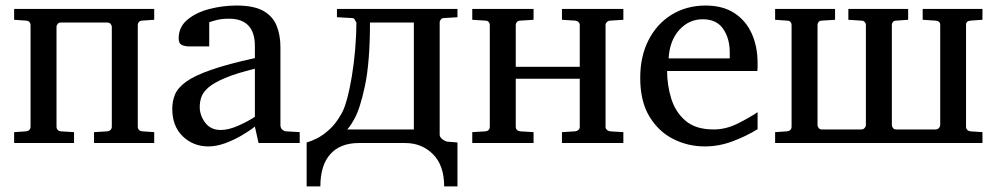

<svg xmlns="http://www.w3.org/2000/svg" viewBox="-20 -514 3580 690"><path d="M534.2 0H317.9V-39.1L365.2 -42Q373.5 -43 377.7 -47.6Q381.8 -52.2 381.8 -57.1V-418Q381.8 -422.4 377.7 -427.7Q373.5 -433.1 365.2 -433.1H199.2Q190.9 -433.1 187 -427.7Q183.1 -422.4 183.1 -418V-57.1Q183.1 -52.2 187 -47.6Q190.9 -43 199.2 -42L246.1 -39.1V0H30.8V-39.1L73.2 -42Q82 -43 85.9 -47.6Q89.8 -52.2 89.8 -57.1V-424.8Q89.8 -429.7 85.9 -434.6Q82 -439.5 73.2 -439.9L30.8 -442.9V-481.9H534.2V-442.9L491.2 -439.9Q482.9 -439.5 479 -434.6Q475.1 -429.7 475.1 -424.8V-57.1Q475.1 -52.2 479 -47.6Q482.9 -43 491.2 -42L534.2 -39.1Z M1057.1 0H909.2L896 -59.1Q877 -43.9 848.6 -27.3Q820.3 -10.7 789.1 0.7Q757.8 12.2 729 12.2Q674.8 12.2 637 -23.9Q599.1 -60.1 599.1 -123Q599.1 -150.9 609.1 -174.8Q619.1 -198.7 649.2 -220.5Q679.2 -242.2 738.5 -262.9Q797.9 -283.7 896 -305.2Q896 -308.6 896 -322Q896 -335.4 896 -348.1Q896 -446.8 802.7 -446.8Q776.9 -446.8 758.1 -441.9Q739.3 -437 731.9 -434.1V-347.2H659.2Q645.5 -347.2 633.8 -352.3Q622.1 -357.4 622.1 -376Q622.1 -417 653.3 -443.1Q684.6 -469.2 732.7 -481.7Q780.8 -494.1 830.1 -494.1Q892.1 -494.1 926.3 -474.9Q960.4 -455.6 974.1 -421.6Q987.8 -387.7 987.8 -344.2V-64Q987.8 -54.7 993.9 -48.6Q1000 -42.5 1008.8 -42L1057.1 -39.1ZM896 -94.2V-267.1Q828.6 -250.5 788.8 -233.6Q749 -216.8 729.5 -200Q710 -183.1 703.9 -165.8Q697.8 -148.4 697.8 -129.9Q697.8 -99.1 717.5 -73Q737.3 -46.9 772.9 -46.9Q802.2 -46.9 837.9 -63Q873.5 -79.1 896 -94.2Z M1082 155.8V-2Q1095.7 -5.4 1117.4 -15.9Q1139.2 -26.4 1163.3 -48.1Q1187.5 -69.8 1208 -106.9Q1217.8 -124 1227.3 -158.9Q1236.8 -193.8 1244.4 -239.5Q1252 -285.2 1256.3 -335.4Q1260.7 -385.7 1260.7 -434.1Q1257.3 -437 1255.1 -443.1Q1252.9 -449.2 1243.7 -449.2L1190.9 -452.1V-481.9H1624V-452.1L1577.1 -449.2Q1567.9 -449.2 1564 -443.8Q1560.1 -438.5 1560.1 -434.1V-29.8Q1560.1 -21 1570.1 -13.4Q1580.1 -5.9 1588.4 -4.9L1624 -2V155.8H1576.2Q1576.2 80.1 1535.9 40Q1495.6 0 1436 0H1270Q1202.6 0 1167 40Q1131.3 80.1 1131.3 155.8ZM1228 -48.8H1467.3V-433.1H1309.6Q1309.6 -290.5 1291.5 -205.3Q1273.4 -120.1 1252 -84Q1242.7 -66.9 1235.4 -57.9Q1228 -48.8 1228 -48.8Z M2220.2 0H1999.5V-39.1L2046.4 -42Q2054.7 -43 2059.1 -47.6Q2063.5 -52.2 2063.5 -57.1V-231H1833.5V-57.1Q1833.5 -52.2 1837.4 -47.6Q1841.3 -43 1850.6 -42L1897.5 -39.1V0H1677.2V-39.1L1724.6 -42Q1732.9 -43 1736.6 -47.6Q1740.2 -52.2 1740.2 -57.1V-424.8Q1740.2 -429.7 1736.6 -434.6Q1732.9 -439.5 1724.6 -439.9L1677.2 -442.9V-481.9H1897.5V-442.9L1850.6 -439.9Q1841.3 -439.5 1837.4 -434.6Q1833.5 -429.7 1833.5 -424.8V-273.9H2063.5V-424.8Q2063.5 -429.7 2059.1 -434.6Q2054.7 -439.5 2046.4 -439.9L1999.5 -442.9V-481.9H2220.2V-442.9L2173.3 -439.9Q2165.5 -439.5 2160.9 -434.6Q2156.2 -429.7 2156.2 -424.8V-57.1Q2156.2 -52.2 2160.9 -47.6Q2165.5 -43 2173.3 -42L2220.2 -39.1Z M2512.7 12.2Q2452.1 12.2 2399.2 -14.6Q2346.2 -41.5 2313.5 -95.9Q2280.8 -150.4 2280.8 -233.9Q2280.8 -312 2311 -370.6Q2341.3 -429.2 2394.5 -461.7Q2447.8 -494.1 2515.6 -494.1Q2577.6 -494.1 2619.1 -467Q2660.6 -439.9 2681.6 -393.3Q2702.6 -346.7 2702.6 -287.1Q2702.6 -281.7 2702.6 -273.7Q2702.6 -265.6 2701.7 -258.8H2377.4Q2377.4 -208 2392.3 -159.7Q2407.2 -111.3 2443.6 -80.1Q2480 -48.8 2544.4 -48.8Q2587.4 -48.8 2628.2 -68.6Q2668.9 -88.4 2702.6 -110.8V-49.8Q2660.6 -23.9 2612.1 -5.9Q2563.5 12.2 2512.7 12.2ZM2382.8 -304.2H2602.5V-326.2Q2602.5 -375.5 2578.9 -410.2Q2555.2 -444.8 2505.4 -444.8Q2456.1 -444.8 2421.4 -406.7Q2386.7 -368.7 2382.8 -304.2Z M3510.7 0H2765.6V-39.1L2807.6 -42Q2816.9 -43 2820.8 -47.6Q2824.7 -52.2 2824.7 -57.1V-424.8Q2824.7 -430.2 2820.8 -435.1Q2816.9 -439.9 2807.6 -439.9L2765.6 -442.9V-481.9H2981V-442.9L2933.6 -439.9Q2925.8 -439.9 2921.9 -435.1Q2918 -430.2 2918 -424.8V-64Q2918 -59.6 2921.9 -54.2Q2925.8 -48.8 2933.6 -48.8H3074.7Q3083 -48.8 3087.4 -54.2Q3091.8 -59.6 3091.8 -64V-424.8Q3091.8 -430.2 3087.4 -435.1Q3083 -439.9 3074.7 -439.9L3028.8 -442.9V-481.9H3243.7V-442.9L3200.7 -439.9Q3192.9 -439.9 3189 -435.1Q3185.1 -430.2 3185.1 -424.8V-64Q3185.1 -59.6 3189 -54.2Q3192.9 -48.8 3200.7 -48.8H3341.8Q3350.1 -48.8 3354.5 -54.2Q3358.9 -59.6 3358.9 -64V-424.8Q3358.9 -438.5 3341.8 -439.9L3295.9 -442.9V-481.9H3510.7V-442.9L3467.8 -439.9Q3451.7 -438.5 3451.7 -424.8V-57.1Q3451.7 -52.2 3455.8 -47.6Q3460 -43 3467.8 -42L3510.7 -39.1Z"/></svg>

Font: Charis
Style: Regular
Weight: 400
Designer: Walt Agee, Miriam Martin, Annie Olsen, Victor Gaultney, Lorna Priest, Alan Ward, Bob Hallissy, Martin Hosken, Sharon Cor
Foundry: SIL Global
Version: Version 7.000